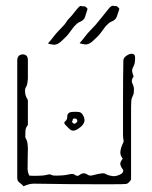

<svg xmlns="http://www.w3.org/2000/svg" viewBox="-20 -641 530 668"><path d="M62 7Q56 0 48 -5.5Q40 -11 40 -22V-431Q40 -445 49.5 -449.5Q59 -454 68 -450Q77 -446 77 -432V-367Q77 -363 75.5 -353.5Q74 -344 72 -341Q67 -334 67 -325.5Q67 -317 69 -310Q71 -303 74.5 -297.5Q78 -292 77 -284V-206Q69 -197 68.5 -185Q68 -173 68 -163Q74 -153 75.5 -143Q77 -133 77 -122Q77 -116 76.5 -100Q76 -84 76 -54Q76 -42 82 -30Q92 -29 112.5 -29.5Q133 -30 140 -32Q154 -36 158 -33Q162 -30 172 -30Q203 -30 218.5 -34Q234 -38 240 -33Q249 -26 256.5 -32Q264 -38 271 -38Q278 -38 283.5 -34Q289 -30 295 -30Q299 -30 310 -33Q321 -36 332 -37.5Q343 -39 347 -36Q355 -31 369.5 -28.5Q384 -26 402 -36Q406 -39 408 -43.5Q410 -48 407 -52Q399 -63 398.5 -70.5Q398 -78 407 -89Q397 -101 399 -115Q401 -129 408 -143Q411 -148 409.5 -155.5Q408 -163 408 -170Q408 -229 408 -295Q408 -361 409 -420Q409 -425 409 -430Q409 -435 413 -441Q418 -447 426.5 -451Q435 -455 442.5 -453.5Q450 -452 450 -440Q450 -421 446 -413.5Q442 -406 440 -399.5Q438 -393 445 -375Q435 -362 440.5 -351Q446 -340 446 -330Q446 -316 443.5 -311Q441 -306 438.5 -299Q436 -292 436 -268Q436 -261 436 -234.5Q436 -208 436 -173Q436 -138 436 -103.5Q436 -69 436 -45Q436 -21 436 -19Q436 -14 429.5 -7.5Q423 -1 418 -1Q410 0 377.5 0Q345 0 301 0Q257 0 213 -0.5Q169 -1 137 -1.5Q105 -2 98 -2Q90 -2 81.5 0Q73 2 62 7ZM222 -192 208 -206Q200 -214 207 -219Q214 -224 214 -235Q214 -250 230 -251.5Q246 -253 256 -251Q263 -250 268.5 -240.5Q274 -231 274 -223Q274 -215 268 -207Q261 -198 247 -190Q233 -182 222 -192ZM235 -212Q238 -209 242 -211.5Q246 -214 247 -216Q249 -217 249 -220Q249 -226 244 -228Q241 -229 237 -228.5Q233 -228 233 -224Q233 -220 231 -219Q229 -218 231 -216ZM257 -491Q267 -502 276 -514Q285 -526 295 -536Q306 -547 312.5 -554.5Q319 -562 326 -571Q333 -580 339.5 -587.5Q346 -595 351 -602Q356 -608 360.5 -613.5Q365 -619 369 -620Q372 -622 375.5 -620.5Q379 -619 381 -620Q383 -622 389.5 -617Q396 -612 395 -609Q391 -596 386.5 -583.5Q382 -571 368 -566Q361 -563 356.5 -558.5Q352 -554 347 -549Q340 -540 331 -527.5Q322 -515 306 -501Q290 -485 276 -486.5Q262 -488 257 -491ZM147 -490Q157 -501 166 -513Q175 -525 185 -535Q196 -546 202.5 -553.5Q209 -561 215 -571Q223 -579 229.5 -586.5Q236 -594 241 -601Q246 -607 250.5 -612.5Q255 -618 259 -620Q262 -621 265.5 -619.5Q269 -618 271 -619Q273 -621 279.5 -616Q286 -611 284 -608Q280 -595 276 -582.5Q272 -570 258 -565Q251 -562 246.5 -557.5Q242 -553 237 -548Q230 -539 221 -526.5Q212 -514 196 -500Q180 -484 166 -485.5Q152 -487 147 -490Z"/></svg>

Font: Sankofa Display
Style: Regular
Weight: 400
Designer: Batsirai Madzonga
Foundry: Batsirai Madzonga
Version: Version 1.000; ttfautohint (v1.8.4.7-5d5b)